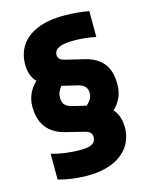

<svg xmlns="http://www.w3.org/2000/svg" viewBox="-115 -822 707 907"><g transform="rotate(-15 239.0 -369.0)"><path d="M397.5 -255.5Q428.5 -221.5 428.5 -165.5Q428.5 -112 401 -72.2Q373.5 -32.5 322 -11Q270.5 10.5 200 10.5Q125.5 10.5 57.5 -8.5V-134.5Q123.5 -115.5 198.5 -115.5Q239.5 -115.5 256.8 -126.2Q274 -137 274 -157.5Q274 -172.5 266.2 -180.5Q258.5 -188.5 241.5 -193L150.5 -215.5Q31.5 -245.5 31.5 -371Q31.5 -438 81.5 -484.5Q50 -519 50 -571Q50 -625.5 76.5 -665.2Q103 -705 156 -727Q209 -749 287.5 -749Q352 -749 408.5 -738V-611.5Q358.5 -623 299.5 -623Q205 -623 205 -579Q205 -566 212.8 -558.2Q220.5 -550.5 237.5 -546.5L328.5 -524.5Q387 -510.5 417 -473.8Q447 -437 447 -370Q447 -302 397.5 -255.5ZM281 -310Q297.5 -325.5 303.8 -337.5Q310 -349.5 310 -363.5Q310 -383 300.2 -395Q290.5 -407 267 -413L189.5 -431.5Q178.5 -418 173.5 -405.5Q168.5 -393 168.5 -377.5Q168.5 -357 178.5 -344.8Q188.5 -332.5 212 -326.5Z"/></g></svg>

Font: Encode Sans Condensed ExtraBold
Style: Regular
Weight: 800
Width: 3
Designer: Multiple Designers
Foundry: Impallari Type
Version: Version 2.000